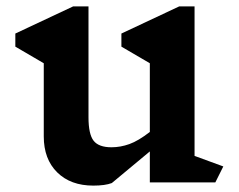

<svg xmlns="http://www.w3.org/2000/svg" viewBox="-20 -571 747 601"><path d="M654 0H449V-97L330 2Q309 10 272 10Q201 10 159 -31.5Q117 -73 117 -144V-373L28 -425V-466L209 -551H257V-204Q257 -151 273 -130.5Q289 -110 329 -110Q357 -110 385 -120Q413 -130 449 -158V-373L360 -425V-466L541 -551H589V-83L679 -50Z"/></svg>

Font: Inknut Antiqua SemiBold
Style: Regular
Weight: 600
Designer: Claus Eggers Sørensen
Foundry: Claus Eggers Sørensen
Version: Version 1.003; ttfautohint (v1.8.2) -l 8 -r 50 -G 200 -x 14 